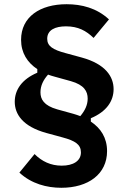

<svg xmlns="http://www.w3.org/2000/svg" viewBox="-20 -730 609 911"><path d="M488 -13C488 -76 458 -122 411 -153V-169C485 -200 519 -250 519 -307C519 -366 481 -426 368 -457L291 -478C231 -494 204 -511 204 -546C204 -588 242 -605 293 -605C351 -605 389 -584 424 -550L497 -638C439 -692 367 -710 296 -710C170 -710 80 -650 80 -541C80 -479 110 -433 157 -402V-385C84 -354 50 -304 50 -247C50 -189 87 -130 200 -99L277 -78C337 -62 364 -44 364 -7C364 34 327 56 273 56C221 56 179 36 144 1L72 89C129 142 202 161 271 161C399 161 488 96 488 -13ZM396 -262C396 -232 383 -205 361 -179C350 -183 339 -187 328 -190L252 -211C188 -229 172 -259 172 -292C172 -323 185 -350 208 -376C219 -372 229 -369 240 -366L316 -345C380 -327 396 -296 396 -262Z"/></svg>

Font: IBM Plex Thai Looped
Style: Bold
Weight: 700
Designer: Mike Abbink, Paul van der Laan, Pieter van Rosmalen, Ben Mitchell, Mark Frömberg
Foundry: Bold Monday
Version: Version 1.0